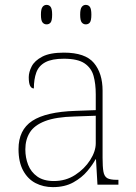

<svg xmlns="http://www.w3.org/2000/svg" viewBox="-20 -758 557 788"><path d="M197 10Q158 10 126 -6.5Q94 -23 75 -58Q56 -93 56 -146Q56 -225 112.5 -262Q169 -299 290 -303L373 -306V-371Q373 -414 364 -446.5Q355 -479 327 -498Q299 -517 242 -517Q193 -517 166 -502.5Q139 -488 129 -460.5Q119 -433 119 -395Q109 -395 103.5 -406Q98 -417 98 -441Q98 -462 110 -485.5Q122 -509 153.5 -525.5Q185 -542 242 -542Q330 -542 365.5 -499.5Q401 -457 401 -386V-110Q401 -73 404.5 -53.5Q408 -34 420 -27Q432 -20 459 -20H466V0H380L374 -104H372Q361 -83 338.5 -56Q316 -29 281 -9.5Q246 10 197 10ZM201 -15Q250 -15 288.5 -40Q327 -65 350 -101Q373 -137 373 -170V-283L287 -280Q209 -278 165 -261Q121 -244 102.5 -214.5Q84 -185 84 -145Q84 -111 95.5 -81.5Q107 -52 133 -33.5Q159 -15 201 -15ZM332 -658Q322 -658 315.5 -666Q309 -674 309 -698Q309 -721 315.5 -729.5Q322 -738 332 -738Q343 -738 349 -729.5Q355 -721 355 -698Q355 -674 349 -666Q343 -658 332 -658ZM171 -658Q161 -658 154.5 -666Q148 -674 148 -698Q148 -721 154.5 -729.5Q161 -738 171 -738Q182 -738 188 -729.5Q194 -721 194 -698Q194 -674 188 -666Q182 -658 171 -658Z"/></svg>

Font: Noto Serif Bengali Thin
Style: Regular
Weight: 250
Version: Version 2.003